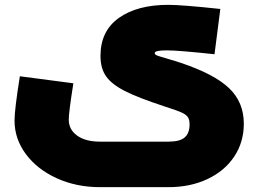

<svg xmlns="http://www.w3.org/2000/svg" viewBox="-20 -525 1077 793"><path d="M40 -27Q40 -72 62 -210L283 -181Q264 -61 264 -31Q264 10 298.5 35Q333 60 393 60H676Q723 60 743 42.5Q763 25 763 -11Q763 -32 755 -42.5Q747 -53 727.5 -61.5Q708 -70 658 -86Q551 -121 496 -149Q441 -177 418 -210Q395 -243 395 -294Q395 -397 471 -451Q547 -505 675 -505Q731 -505 890 -488L866 -301Q716 -317 669 -317Q619 -317 619 -306Q619 -300 627 -296.5Q635 -293 660 -286Q668 -283 688 -277.5Q708 -272 728 -265Q865 -219 926 -161Q987 -103 987 -14Q987 62 947.5 121.5Q908 181 837 214.5Q766 248 676 248H393Q295 248 214 211Q133 174 86.5 111Q40 48 40 -27Z"/></svg>

Font: Cairo Black
Style: Regular
Weight: 900
Designer: Mohamed Gaber, Accademia di Belle Arti di Urbino and others
Foundry: Kief Type Foundry, Accademia di Belle Arti di Urbino and others
Version: Version 3.011